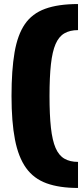

<svg xmlns="http://www.w3.org/2000/svg" viewBox="-20 -825 412 950"><path d="M366 105Q274 105 210.5 82Q147 59 109 6Q71 -47 54 -134.5Q37 -222 37 -350Q37 -478 52 -565.5Q67 -653 103 -705.5Q139 -758 203.5 -781.5Q268 -805 366 -805V-676Q326 -676 298.5 -660Q271 -644 255 -607Q239 -570 232 -507Q225 -444 225 -350Q225 -256 232 -193Q239 -130 255 -93Q271 -56 298.5 -40Q326 -24 366 -24Z"/></svg>

Font: Pathway Extreme SemiCondensed ExtraBold
Style: Regular
Weight: 800
Width: 4
Version: Version 1.001;gftools[0.9.26]